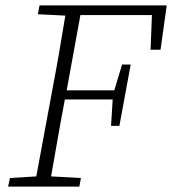

<svg xmlns="http://www.w3.org/2000/svg" viewBox="-20 -694 640 714"><path d="M121 -641 127 -674H600L577 -509H540L545 -638H279L228 -358H405L434 -454H466L424 -226H393L399 -324H221L219 -312Q206 -244 194 -175Q182 -106 170 -38L281 -32L275 0H10L17 -32L115 -38L175 -362Q188 -430 200 -499Q212 -568 223 -636Z"/></svg>

Font: Source Serif 4 SmText Light
Style: Italic
Weight: 300
Italic angle: -12°
Designer: Frank Grießhammer
Foundry: Adobe
Version: Version 4.005;hotconv 1.1.0;makeotfexe 2.6.0